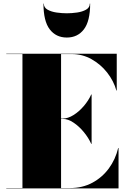

<svg xmlns="http://www.w3.org/2000/svg" viewBox="-20 -1049 710 1069"><path d="M224 -1029Q224 -1007 244.8 -995.2Q265.5 -983.5 295.2 -979.2Q325 -975 352 -975Q379 -975 408.8 -979.2Q438.5 -983.5 459.2 -995.2Q480 -1007 480 -1029H482Q482 -931 447 -885.5Q412 -840 352 -840Q292 -840 257 -885.5Q222 -931 222 -1029ZM488 -248Q473 -281.5 446.8 -313.5Q420.5 -345.5 389.5 -366.2Q358.5 -387 330 -387H320V-2H370Q438.5 -2 493.5 -31.2Q548.5 -60.5 585.8 -111Q623 -161.5 638 -225H640V0H15V-2H105V-748H15V-750H630V-545H628Q613 -598.5 576.8 -644.8Q540.5 -691 489.5 -719.5Q438.5 -748 380 -748H320V-389H330Q358.5 -389 389.5 -408.5Q420.5 -428 446.8 -458.8Q473 -489.5 488 -523H490V-248Z"/></svg>

Font: Bodoni* 96pt Fatface
Style: Regular
Weight: 900
Version: Version 2.3